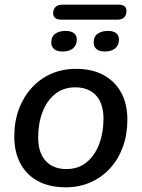

<svg xmlns="http://www.w3.org/2000/svg" viewBox="-20 -791 605 820"><path d="M261 9Q192 9 143 -17Q94 -43 67.5 -92Q41 -141 41 -208Q41 -272 60.5 -324.5Q80 -377 115.5 -416Q151 -455 199 -476Q247 -497 304 -497Q373 -497 422 -470.5Q471 -444 497.5 -395.5Q524 -347 524 -280Q524 -216 504.5 -163Q485 -110 449.5 -71.5Q414 -33 366 -12Q318 9 261 9ZM263 -69Q315 -69 350 -98Q385 -127 403.5 -175.5Q422 -224 422 -283Q422 -349 390 -383.5Q358 -418 302 -418Q251 -418 215.5 -389.5Q180 -361 161.5 -312.5Q143 -264 143 -204Q143 -139 175 -104Q207 -69 263 -69ZM241 -707Q224 -707 215.5 -714.5Q207 -722 207 -734Q207 -751 217 -761Q227 -771 245 -771H485Q504 -771 512 -764Q520 -757 520 -744Q520 -728 511 -717.5Q502 -707 482 -707ZM247 -571Q223 -571 211 -581.5Q199 -592 199 -609Q199 -635 216 -647Q233 -659 260 -659Q283 -659 295.5 -649.5Q308 -640 308 -622Q308 -598 292 -584.5Q276 -571 247 -571ZM428 -571Q404 -571 392 -581.5Q380 -592 380 -609Q380 -635 397 -647Q414 -659 441 -659Q464 -659 476 -649.5Q488 -640 488 -622Q488 -598 472 -584.5Q456 -571 428 -571Z"/></svg>

Font: Nunito ExtraLight SemiBold
Style: Italic
Weight: 600
Italic angle: -9°
Version: Version 3.602